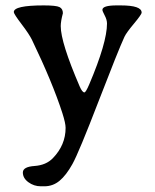

<svg xmlns="http://www.w3.org/2000/svg" viewBox="-20 -479 559 693"><path d="M199.2 -384.8Q199.2 -325.7 267.6 -167Q276.9 -145.5 284.7 -145.5Q289.6 -145.5 301.8 -173.8Q366.2 -325.2 366.2 -394Q366.2 -407.7 357.9 -423.3Q349.6 -439 349.6 -443.4Q349.6 -459.5 401.4 -459.5H415.5Q491.2 -459.5 491.2 -433.6Q491.2 -426.8 463.6 -393.8Q436 -360.8 429.2 -346.2Q406.7 -297.4 335.4 -112.5Q264.2 72.3 241.5 113Q218.8 153.8 194.8 173.6Q170.9 193.4 140.1 193.4H127.4Q102.5 193.4 82.5 178.7Q62.5 164.1 62.5 143.6Q62.5 123 104.5 120.1Q146.5 117.2 170.9 91.8Q216.8 44.4 216.8 -17.6Q216.8 -34.2 205.1 -70.8Q169.9 -180.2 95.7 -334.5Q85.9 -355 57.9 -391.8Q29.8 -428.7 29.8 -435.5Q29.8 -459.5 138.2 -459.5Q182.6 -459.5 194.8 -453.4Q207 -447.3 207 -431.2Q199.2 -401.9 199.2 -384.8Z"/></svg>

Font: Averia Serif
Style: Regular
Weight: 500
Version: Version 1.0